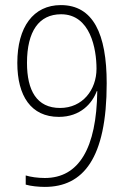

<svg xmlns="http://www.w3.org/2000/svg" viewBox="-20 -815 495 754"><path d="M399 -488C399 -682 346 -795 219 -795C111 -795 48 -709 48 -568C48 -438 102 -356 211 -356C296 -356 342 -409 360 -457H362C359 -233 290 -116 156 -116C129 -116 100 -120 81 -126V-90C101 -84 132 -81 156 -81C306 -81 399 -192 399 -488ZM220 -759C335 -759 359 -623 359 -545C359 -462 304 -391 216 -391C124 -391 86 -460 86 -568C86 -692 133 -759 220 -759Z"/></svg>

Font: Noto Sans Kannada UI Condensed ExtraLight
Style: Regular
Weight: 200
Width: 3
Designer: Jelle Bosma - Monotype Design Team
Foundry: Monotype Imaging Inc.
Version: Version 2.005